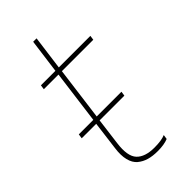

<svg xmlns="http://www.w3.org/2000/svg" viewBox="-218 -735 796 796"><g transform="rotate(-45 180.0 -337.0)"><path d="M154.8 -529.8H339.8L336.9 -509.8H152.8L122.1 -274.9H267.1L264.2 -254.9H119.1L104 -137.2Q94.7 -67.9 119.9 -41Q145 -14.2 200.2 -14.2Q242.2 -14.2 264.2 -23.9L261.2 -3.9Q236.8 5.9 200.2 5.9Q170.4 5.9 148.2 -0.5Q126 -6.8 108.6 -21.2Q91.3 -35.6 84.5 -63Q77.6 -90.3 83 -128.9L99.1 -254.9H14.2L17.1 -274.9H102.1L132.8 -509.8H46.9L49.8 -529.8H134.8L154.8 -680.2H174.8Z"/></g></svg>

Font: Cooper Hewitt
Style: Thin Italic
Weight: 702
Designer: Village Type and Design LLC
Foundry: Cooper Hewitt Smithsonian Design Museum
Version: 1.000